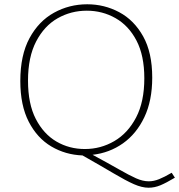

<svg xmlns="http://www.w3.org/2000/svg" viewBox="-20 -720 838 898"><path d="M675 158Q644 158 606.5 141.5Q569 125 512.5 91.5Q456 58 366 7Q286 4 220 -35Q154 -74 114.5 -150.5Q75 -227 75 -341Q75 -462 118 -541.5Q161 -621 232.5 -660.5Q304 -700 388 -700Q468 -700 537.5 -663Q607 -626 649.5 -550Q692 -474 692 -357Q692 -249 655 -171.5Q618 -94 555 -49.5Q492 -5 413 4Q489 45 537 72.5Q585 100 616.5 114Q648 128 676 128Q699 128 724 118Q749 108 783 88L798 111Q758 135 730.5 146.5Q703 158 675 158ZM111 -343Q111 -234 147.5 -163.5Q184 -93 244 -58Q304 -23 377 -23Q451 -23 514.5 -60Q578 -97 616.5 -170.5Q655 -244 655 -354Q655 -460 618.5 -530Q582 -600 520.5 -635Q459 -670 386 -670Q312 -670 249.5 -634.5Q187 -599 149 -526Q111 -453 111 -343Z"/></svg>

Font: Bitter ExtraLight
Style: Regular
Weight: 200
Designer: Sol Matas, and Bitter project Authors
Foundry: Sol Matas
Version: Version 2.001